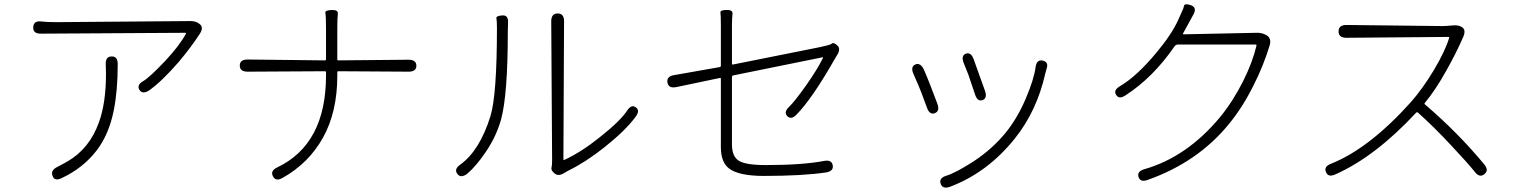

<svg xmlns="http://www.w3.org/2000/svg" viewBox="-20 -804 6990 884"><path d="M264 16Q231 32 222 6Q212 -19 243 -35L260 -44Q276 -52 291 -61Q392 -119 436 -242Q468 -331 468 -465Q468 -483 467 -501V-507Q465 -544 494 -544Q522 -545 522 -509Q522 -387 504 -297Q482 -185 424 -110Q362 -30 264 16ZM667 -388Q637 -368 622 -390Q608 -413 640 -431Q668 -447 742 -525Q808 -596 836 -649Q838 -653 833 -653L168 -649Q131 -649 133 -679Q135 -710 171 -705Q197 -702 240 -702L858 -707Q885 -707 902 -691Q918 -675 899 -647Q861 -588 803 -519Q725 -429 667 -388Z M1281 15Q1250 33 1237 8Q1223 -17 1256 -33Q1481 -140 1481 -456V-471Q1481 -476 1476 -476L1120 -474Q1084 -474 1084 -502Q1084 -530 1120 -530L1476 -526Q1481 -526 1481 -531V-675Q1481 -731 1478 -744Q1475 -757 1507 -758Q1538 -759 1535.5 -740.5Q1533 -722 1533 -675V-531Q1533 -526 1538 -526L1861 -529Q1897 -529 1897 -501Q1897 -474 1861 -474L1538 -476Q1533 -476 1533 -471V-456Q1533 -288 1467 -170Q1401 -52 1281 15Z M2131 -4Q2102 18 2086 -3Q2069 -25 2099 -46Q2189 -111 2238 -269Q2268 -367 2268 -676Q2268 -709 2265.5 -720Q2263 -731 2293 -733Q2322 -735 2319 -698V-693Q2318 -676 2318 -659Q2318 -368 2287 -254Q2265 -176 2218 -106.5Q2171 -37 2131 -4ZM2577 -7Q2551 9 2534 -5Q2516 -20 2519 -30.5Q2522 -41 2522 -67L2518 -706Q2518 -742 2548 -742Q2577 -742 2577 -706L2574 -71Q2574 -66 2579 -68Q2658 -105 2740 -171Q2836 -247 2867 -294Q2887 -325 2907 -310Q2928 -296 2907 -267Q2860 -203 2763 -126Q2676 -57 2596 -18Q2581 -10 2577 -7Z M3497 6Q3382 6 3337 -28Q3299 -57 3299 -126V-441Q3299 -446 3294 -445L3094 -403Q3058 -396 3053 -424Q3048 -452 3083 -458L3293 -495Q3299 -496 3299 -502V-684Q3299 -734 3297 -746Q3295 -758 3325 -758Q3355 -759 3352.5 -739.5Q3350 -720 3350 -684V-511Q3350 -506 3355 -507L3755 -587Q3772 -591 3789 -595Q3803 -598 3811 -604Q3819 -610 3836 -594Q3852 -579 3834 -550Q3831 -545 3822 -530Q3720 -351 3648 -277Q3623 -251 3605 -269Q3587 -287 3613 -312Q3637 -334 3695 -416Q3744 -486 3769 -537Q3771 -541 3766 -540L3357 -457Q3350 -456 3350 -449V-139Q3350 -84 3381.5 -64Q3413 -44 3506 -44Q3674 -44 3774 -63Q3809 -70 3814 -43Q3819 -16 3783 -10Q3674 6 3497 6Z M4354 56Q4320 68 4311 42Q4302 16 4337 5Q4380 -8 4464 -62Q4550 -119 4611 -194Q4665 -261 4703 -350.5Q4741 -440 4748 -495Q4753 -531 4781 -525Q4809 -518 4799 -489Q4797 -484 4793 -467Q4754 -293 4653 -167Q4528 -10 4354 56ZM4284 -283Q4260 -274 4248 -308L4222 -378Q4216 -394 4209 -410L4186 -463Q4171 -496 4194 -507Q4217 -517 4233 -485Q4253 -441 4296 -326Q4308 -292 4284 -283ZM4503 -343Q4480 -335 4469 -370L4450 -426Q4445 -443 4439 -459L4417 -514Q4404 -548 4427 -557Q4451 -565 4463 -531L4515 -386Q4527 -351 4503 -343Z M5265 24Q5231 37 5222 11Q5214 -15 5249 -25Q5444 -81 5596 -263Q5656 -336 5704 -431Q5748 -520 5765 -594Q5766 -599 5761 -599H5404Q5394 -599 5388 -591Q5289 -447 5162 -365Q5132 -345 5119 -367Q5105 -388 5136 -407Q5212 -451 5303 -560Q5375 -646 5405 -713Q5412 -730 5420 -747Q5429 -764 5431.5 -777Q5434 -790 5463 -780Q5493 -769 5474 -736L5427 -650Q5425 -646 5430 -646L5766 -653Q5790 -654 5811 -642Q5835 -628 5826 -596Q5797 -500 5751 -410Q5702 -311 5639 -234Q5496 -58 5265 24Z M6814 -2Q6792 16 6770 -13Q6739 -52 6662 -134Q6580 -222 6508 -286Q6504 -289 6500 -285Q6311 -82 6128 -1Q6095 14 6085 -12Q6074 -37 6108 -50Q6284 -120 6477 -335Q6531 -397 6581 -480Q6634 -569 6652 -629Q6653 -634 6648 -634L6179 -630Q6143 -630 6143 -659Q6143 -689 6179 -689L6622 -684Q6639 -684 6656 -686L6670 -687Q6697 -690 6714 -677Q6730 -664 6717 -634Q6684 -558 6638 -477Q6589 -389 6540 -330Q6537 -326 6541 -323Q6693 -193 6813 -48Q6837 -20 6814 -2Z"/></svg>

Font: Resource Han Rounded KR Light
Style: Regular
Weight: 300
Designer: Cyano Hao (round all glyphs); Ryoko NISHIZUKA 西塚涼子 (kana, bopomofo & ideographs); Paul D. Hunt (Latin, Greek & Cyrillic)
Foundry: Cyano Hao
Version: 0.990